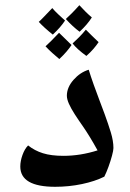

<svg xmlns="http://www.w3.org/2000/svg" viewBox="-20 -718 498 738"><path d="M192 0Q58 0 58 -78Q58 -99 66.5 -122.5Q75 -146 88 -159Q113 -139 145 -129Q177 -119 224 -119Q289 -119 355 -140Q339 -169 325.5 -191Q312 -213 301 -229Q282 -256 267.5 -278.5Q253 -301 245 -319Q237 -337 237 -350Q237 -382 262.5 -411Q288 -440 321 -450Q329 -424 340 -393Q351 -362 362.5 -332Q374 -302 382 -280Q396 -242 406 -209Q416 -176 416 -149Q416 -140 410.5 -119.5Q405 -99 397 -77Q389 -55 381 -39Q345 -21 295 -10.5Q245 0 192 0ZM286 -596Q259 -616 233 -645Q242 -653 255 -666Q268 -679 285 -698Q296 -686 308 -674Q320 -662 333 -651Q316 -624 286 -596ZM208 -491Q195 -502 181.5 -514Q168 -526 155 -540Q164 -548 177 -561Q190 -574 207 -592Q217 -582 229 -570.5Q241 -559 255 -545Q247 -533 235.5 -519.5Q224 -506 208 -491ZM183 -585Q149 -612 129 -634Q134 -638 147 -651.5Q160 -665 181 -687Q189 -677 205 -662Q221 -647 230 -639Q213 -613 183 -585ZM312 -503Q276 -529 259 -551Q271 -562 284 -575Q297 -588 310 -604Q322 -592 334 -580Q346 -568 359 -556Q351 -544 339.5 -530.5Q328 -517 312 -503Z"/></svg>

Font: Noto Naskh Arabic
Style: Bold
Weight: 700
Designer: Monotype Design Team, David Williams, Mohamad Dakak and Nizar Qandah
Foundry: Monotype Imaging Inc.
Version: Version 2.016